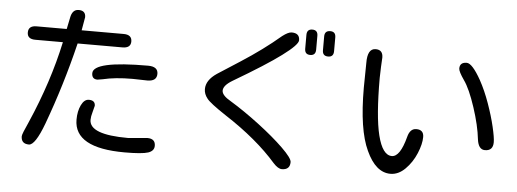

<svg xmlns="http://www.w3.org/2000/svg" viewBox="-53 -935 3106 1153"><g transform="rotate(5 1500.0 -358.5)"><path d="M239 -82Q189 52 151 52Q104 52 104 6Q104 -7 139 -83Q249 -335 301 -578H135Q86 -578 86 -618Q86 -659 135 -659H317L331 -727Q340 -779 379 -779Q421 -779 421 -739L407 -659H660Q710 -659 710 -618Q710 -578 660 -578H390L389 -575Q328 -323 239 -82ZM487 -247Q525 -247 525 -214L515 -175Q507 -148 507 -128Q507 -39 740 -39L857 -49Q905 -49 905 -6Q905 25 869 37Q832 49 728 49Q423 49 423 -122Q423 -173 441 -210Q459 -247 487 -247ZM823 -482Q883 -482 883 -438Q883 -393 826 -393L737 -395Q632 -395 558 -377L527 -372Q493 -372 493 -408Q493 -482 823 -482Z M1895 -784Q1928 -784 1928 -749V-666Q1928 -631 1895 -631Q1861 -631 1861 -666V-749Q1861 -784 1895 -784ZM1239 -469 1374 -556Q1506 -641 1609 -729Q1644 -756 1665 -756Q1713 -756 1713 -713Q1713 -686 1620 -617Q1532 -551 1335 -435Q1282 -403 1282 -372Q1282 -343 1337 -312Q1421 -261 1512.5 -191.5Q1604 -122 1665 -62.5Q1726 -3 1726 20Q1726 67 1677 67Q1654 67 1625 35Q1507 -100 1314 -225Q1214 -291 1196 -316Q1175 -342 1175 -372Q1175 -426 1239 -469ZM1754 -749Q1754 -784 1787 -784Q1820 -784 1820 -749V-666Q1820 -631 1787 -631Q1754 -631 1754 -666Z M2506 -199Q2506 -157 2482.5 -100.5Q2459 -44 2418 -3Q2377 38 2329 38Q2240 38 2183 -87Q2125 -210 2125 -463L2127 -612Q2126 -700 2176 -700Q2220 -700 2220 -653L2217 -596L2215 -530Q2215 -298 2243 -185Q2272 -69 2328 -69Q2378 -69 2410 -191Q2423 -243 2461 -243Q2506 -243 2506 -199ZM2728 -666Q2761 -666 2815 -570Q2848 -510 2874.5 -435.5Q2901 -361 2916 -297Q2931 -233 2931 -205Q2931 -153 2882 -153Q2843 -153 2835 -213Q2826 -296 2790.5 -404Q2755 -512 2720 -561Q2686 -610 2686 -628Q2686 -666 2728 -666Z"/></g></svg>

Font: 寒蝉全圆体
Style: Regular
Weight: 400
Designer: Warren2060
      Designed by Motoya company      

      [Varela Round]
      Joe Prince(Latin component); Avraham Cornf
Foundry: ChillType
Version: Version 3.200